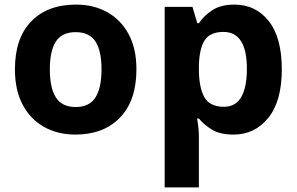

<svg xmlns="http://www.w3.org/2000/svg" viewBox="-20 -576 1292 836"><path d="M574 -274Q574 -138 502.5 -64Q431 10 308 10Q232 10 172.5 -23Q113 -56 79 -119.5Q45 -183 45 -274Q45 -410 116 -483Q187 -556 311 -556Q388 -556 447 -523Q506 -490 540 -427.5Q574 -365 574 -274ZM197 -274Q197 -193 223.5 -151.5Q250 -110 310 -110Q369 -110 395.5 -151.5Q422 -193 422 -274Q422 -355 395.5 -395.5Q369 -436 309 -436Q250 -436 223.5 -395.5Q197 -355 197 -274Z M1001 -556Q1093 -556 1150 -484.5Q1207 -413 1207 -274Q1207 -135 1148 -62.5Q1089 10 997 10Q938 10 903 -11.5Q868 -33 846 -60H838Q846 -18 846 20V240H697V-546H818L839 -475H846Q868 -508 905 -532Q942 -556 1001 -556ZM953 -437Q895 -437 871.5 -401Q848 -365 846 -291V-275Q846 -196 869.5 -153.5Q893 -111 955 -111Q1006 -111 1030.5 -153.5Q1055 -196 1055 -276Q1055 -437 953 -437Z"/></svg>

Font: Noto Sans Ol Chiki
Style: Bold
Weight: 700
Designer: Monotype Design Team, Lewis McGuffie
Foundry: Monotype Imaging Inc.
Version: Version 2.003; ttfautohint (v1.8.4.7-5d5b)